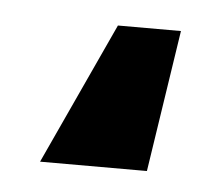

<svg xmlns="http://www.w3.org/2000/svg" viewBox="-29 -94 272 237"><g transform="rotate(5 107.0 25.0)"><path d="M108.9 -63H187L160.2 112.8H27.8Z"/></g></svg>

Font: Clear Sans
Style: Bold
Weight: 700
Foundry: Intel Corporation
Version: Version 1.00